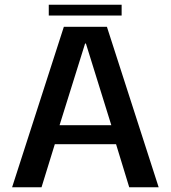

<svg xmlns="http://www.w3.org/2000/svg" viewBox="-20 -789 720 809"><path d="M31 0H155L211 -181.5H469L524.5 0H648.5L430.5 -676H249ZM231 -261.5 338.5 -605.5H342L449 -261.5ZM185.5 -723.5H492.5V-769H185.5Z"/></svg>

Font: Anybody Medium
Style: Regular
Weight: 500
Designer: Tyler Finck
Foundry: Etcetera Type Company
Version: Version 1.110